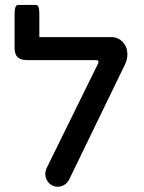

<svg xmlns="http://www.w3.org/2000/svg" viewBox="-20 -729 567 758"><path d="M158.7 -43.5Q158.7 -51.8 164.1 -65.4L366.2 -476.1Q368.7 -481 368.7 -483.4Q368.7 -485.8 368.7 -486.8Q368.2 -488.3 367.2 -489.3Q364.7 -491.7 357.4 -491.7H87.9Q61 -491.7 49.3 -503.4Q37.6 -515.1 37.6 -540V-671.9Q37.6 -700.2 44.4 -706.5Q46.9 -709.5 50.8 -709.5H122.1Q127.4 -709.5 130.4 -704.6Q135.3 -696.8 135.3 -671.9V-582.5H419.9Q446.8 -582.5 464.8 -562.7Q482.9 -543 482.9 -515.6Q482.9 -492.7 472.7 -473.1L252.9 -20Q246.1 -6.8 234.1 0.7Q222.2 8.3 208 8.3Q196.8 8.3 186 2.9Q172.9 -3.9 165.8 -16.4Q158.7 -28.8 158.7 -43.5Z"/></svg>

Font: YuPearl-Medium
Style: Medium
Weight: 500
Designer: Max Yao
Foundry: Max-Everyday
Version: Version 1.011; ttfautohint (v1.8.3)